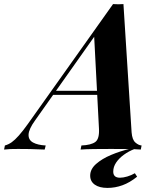

<svg xmlns="http://www.w3.org/2000/svg" viewBox="-112 -733 785 941"><path d="M60 -143Q29 -100 28 -73.5Q27 -47 50 -34.5Q73 -22 112 -20L107 0Q65 -2 34.5 -2.5Q4 -3 -23 -3Q-46 -3 -61 -2.5Q-76 -2 -92 0L-88 -20Q-70 -25 -54.5 -36Q-39 -47 -19.5 -69Q0 -91 25 -126L442 -713Q455 -712 468.5 -712Q482 -712 493 -713L533 -84Q536 -48 551.5 -34.5Q567 -21 582 -20L578 0Q553 -2 511.5 -2.5Q470 -3 433 -3Q388 -3 348 -2.5Q308 -2 283 0L287 -20Q335 -22 355.5 -37.5Q376 -53 373 -104L349 -564L383 -600ZM153 -288H445L437 -268H135ZM548 -3Q519 8 495 25.5Q471 43 457 64Q443 85 443 108Q443 138 476 138Q492 138 512 132Q532 126 549 116L560 133Q524 162 488 175Q452 188 415 188Q375 188 352.5 172Q330 156 330 128Q330 96 359 70.5Q388 45 432 26.5Q476 8 522 -3Z"/></svg>

Font: Playfair Display
Style: Bold Italic
Weight: 700
Italic angle: -14°
Designer: Claus Eggers Sørensen
Foundry: Claus Eggers Sørensen
Version: Version 1.203